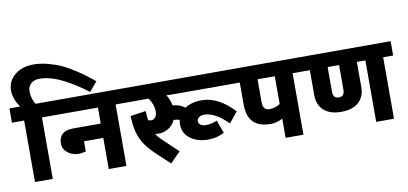

<svg xmlns="http://www.w3.org/2000/svg" viewBox="-110 -1332 3585 1689"><g transform="rotate(-10 1682.5 -487.0)"><path d="M284 -888Q239 -888 209.5 -863Q180 -838 180 -793Q180 -733 213 -677H337V-549H248V0H89V-549H-20V-677H75Q21 -757 21 -826Q21 -912 86.5 -966.5Q152 -1021 255 -1021Q318 -1021 386 -1002.5Q454 -984 504.5 -960.5Q555 -937 614.5 -898Q674 -859 703.5 -836.5Q733 -814 775 -779L704 -696Q601 -777 489.5 -832.5Q378 -888 284 -888Z M995 -677V-549H906V0H748V-278H576V-188Q494 -163 433 -198Q372 -233 372 -294Q372 -348 404.5 -377Q437 -406 497 -406H748V-549H317V-677Z M1445 -549 1360 -550Q1388 -508 1398 -454Q1461 -450 1507 -414Q1567 -454 1657 -454Q1805 -454 1945 -304L1868 -210Q1830 -246 1806 -265.5Q1782 -285 1740 -305Q1698 -325 1657 -325Q1630 -325 1611 -312Q1592 -299 1592 -278Q1592 -257 1610.5 -244.5Q1629 -232 1657 -232Q1706 -232 1757 -254L1800 -138Q1733 -103 1657 -103Q1559 -103 1496 -150.5Q1433 -198 1433 -278Q1433 -296 1438 -318Q1412 -326 1384 -326Q1363 -279 1321.5 -254.5Q1280 -230 1235 -230Q1218 -230 1203 -233Q1221 -205 1249 -178L1389 -45L1297 47L1190 -53Q1134 -105 1100 -150.5Q1066 -196 1049 -243Q1032 -290 1026.5 -328Q1021 -366 1018 -426L1157 -446Q1158 -400 1163 -364Q1177 -357 1192 -357Q1211 -357 1227 -375Q1243 -393 1243 -427Q1243 -488 1201 -549H975V-677H1950V-549Z M2576 -677V-549H2487V0H2328V-171Q2275 -143 2219 -143Q2015 -143 2015 -350V-549H1930V-677ZM2328 -302V-550H2174V-345Q2174 -273 2232 -273Q2283 -273 2328 -302Z M3385 -677V-549H3296V0H3137V-549H3061V-328Q3061 -238 3006 -189Q2951 -140 2851 -140Q2751 -140 2696 -189Q2641 -238 2641 -328V-549H2556V-677ZM2902 -328V-549H2800V-328Q2800 -269 2851 -269Q2902 -269 2902 -328Z"/></g></svg>

Font: Martel Sans Heavy
Style: Regular
Weight: 900
Designer: Dan Reynolds and Mathieu Réguer
Foundry: Dan Reynolds and Mathieu Réguer
Version: Version 1.001;PS 001.001;hotconv 1.0.70;makeotf.lib2.5.58329